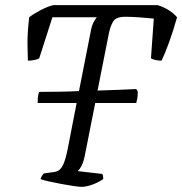

<svg xmlns="http://www.w3.org/2000/svg" viewBox="-20 -724 706 744"><path d="M296 0Q288 0 266.5 -3Q245 -6 218.5 -11Q192 -16 169.5 -21Q147 -26 137 -30Q141 -43 150 -52L179 -56Q195 -57 206 -63Q217 -69 225.5 -87.5Q234 -106 242 -145L277 -325H126Q126 -345 128 -355Q130 -365 132 -368Q162 -368 202.5 -368.5Q243 -369 286 -371L331 -599Q335 -623 342 -636.5Q349 -650 355 -657H183L132 -498Q128 -495 115.5 -492Q103 -489 88 -489Q87 -511 86.5 -553Q86 -595 93 -657Q111 -671 138 -685Q165 -699 186 -704H591Q617 -696 637 -682.5Q657 -669 666 -657Q652 -606 635 -559.5Q618 -513 606 -489Q592 -489 580.5 -492Q569 -495 565 -498L576 -652Q557 -654 523.5 -656.5Q490 -659 466 -659Q430 -659 419 -641.5Q408 -624 402 -595L358 -373Q413 -375 454.5 -376.5Q496 -378 508 -379L514 -369Q514 -353 512 -342.5Q510 -332 508 -325H349L309 -123Q304 -97 296 -81.5Q288 -66 281 -61L376 -50Q378 -48 379 -43Q380 -38 380 -30Q361 -17 337.5 -8.5Q314 0 296 0Z"/></svg>

Font: Texturina Extralight
Style: Italic
Weight: 200
Italic angle: -11°
Designer: Guillermo Torres Carreño
Foundry: Omnibus-Type
Version: Version 1.002; ttfautohint (v1.8.3)